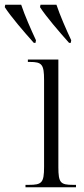

<svg xmlns="http://www.w3.org/2000/svg" viewBox="-93 -786 354 806"><path d="M49 -606H56L58 -617C37 -662 11 -721 -4 -766H-71L-73 -756C-48 -717 7 -653 49 -606ZM197 -606H204L206 -617C185 -662 159 -721 144 -766H77L75 -756C100 -717 155 -653 197 -606ZM14 0H226V-10H214C161 -10 152 -18 152 -85V-536H24V-526H32C83 -526 92 -516 92 -450V-85C92 -18 82 -10 28 -10H14Z"/></svg>

Font: Noto Serif Display ExtraCondensed Light
Style: Regular
Weight: 300
Width: 2
Designer: Monotype Design Team
Foundry: Monotype Imaging Inc.
Version: Version 2.009